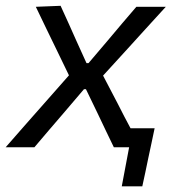

<svg xmlns="http://www.w3.org/2000/svg" viewBox="-44 -520 622 678"><path d="M-24 0Q5.5 -33.5 27.2 -58.5Q49 -83.5 68.8 -105.8Q88.5 -128 110.5 -153L199.5 -254L154 -348Q135.5 -386 120 -418Q104.5 -450 82.5 -496L170 -499.5Q186 -464.5 199 -435.8Q212 -407 225 -377.5L261.5 -297H268.5L336.5 -377Q363 -408.5 386 -435.8Q409 -463 437.5 -496H541.5Q512 -464 490.8 -440.5Q469.5 -417 450.5 -396.2Q431.5 -375.5 409 -350.5L320 -253L372.5 -152.5Q383.5 -130.5 394.2 -110Q405 -89.5 417 -67H502Q496.5 -41.5 491 -14.8Q485.5 12 479.5 39Q474.5 64 469.2 88.5Q464 113 458.5 138H386L412 0H358Q342.5 -32 329.8 -58.5Q317 -85 301.5 -118L259.5 -205H252.5L180.5 -120.5Q152.5 -88 129.2 -60.8Q106 -33.5 77.5 0Z"/></svg>

Font: Commissioner
Style: Italic
Weight: 400
Italic angle: -12°
Designer: Kostas Bartsokas
Foundry: Kostas Bartsokas
Version: Version 1.000; ttfautohint (v1.8.3)